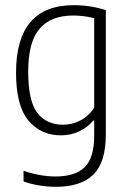

<svg xmlns="http://www.w3.org/2000/svg" viewBox="-20 -515 497 742"><path d="M71 186V145Q136 167 194 167Q271 167 307.5 131Q344 95 344 9V-49H340Q320 -24 287.5 -8Q255 8 215 8Q138 8 90 -49Q42 -106 42 -234Q42 -495 265 -495Q329 -495 389 -476V4Q389 112 341 159.5Q293 207 196 207Q165 207 131 201.5Q97 196 71 186ZM344 -99V-445Q302 -455 263 -455Q176 -455 132.5 -403.5Q89 -352 89 -239Q89 -124 124.5 -78.5Q160 -33 224 -33Q259 -33 291.5 -50Q324 -67 344 -99Z"/></svg>

Font: KaputaLibre
Style: Regular
Weight: 400
Designer: Multiple designers
Foundry: Textual
Version: Version 2.900